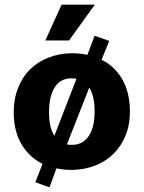

<svg xmlns="http://www.w3.org/2000/svg" viewBox="-20 -720 619 826"><path d="M387 -566 450 -544 417 -463Q472 -436 504.5 -381.5Q537 -327 539 -247Q540 -188 521.5 -140.5Q503 -93 469.5 -59.5Q436 -26 390 -8Q344 10 291 11Q273 11 256 9.5Q239 8 223 4L193 86L132 64L163 -15Q107 -43 74 -97Q41 -151 39 -229Q38 -290 56.5 -338.5Q75 -387 108.5 -420.5Q142 -454 188 -472Q234 -490 287 -491Q325 -491 356 -484ZM286 -383Q267 -383 250 -375.5Q233 -368 220 -351Q207 -334 199 -306Q191 -278 191 -236Q191 -201 197 -177Q203 -153 214 -136L309 -381Q304 -382 298 -382.5Q292 -383 286 -383ZM387 -240Q387 -276 381 -301Q375 -326 364 -343L268 -99Q274 -97 280.5 -97Q287 -97 293 -97Q311 -97 328 -105Q345 -113 358 -129.5Q371 -146 379 -173.5Q387 -201 387 -240ZM277 -546H175L245 -700H388Z"/></svg>

Font: Mukta Mahee ExtraBold
Style: Regular
Weight: 800
Designer: Shuchita Grover, Noopur Datye, Girish Dalvi, Yashodeep Gholap
Foundry: Ek Type
Version: Version 2.538;PS 1.000;hotconv 16.6.51;makeotf.lib2.5.65220;